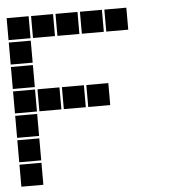

<svg xmlns="http://www.w3.org/2000/svg" viewBox="-51 -742 701 783"><g transform="rotate(-5 300.0 -350.0)"><path d="M6 -695Q5 -695 5 -695Q5 -695 5 -694V-606Q5 -605 5 -605Q5 -605 6 -605H94Q95 -605 95 -605Q95 -605 95 -606V-694Q95 -695 95 -695Q95 -695 94 -695ZM106 -695Q105 -695 105 -695Q105 -695 105 -694V-606Q105 -605 105 -605Q105 -605 106 -605H194Q195 -605 195 -605Q195 -605 195 -606V-694Q195 -695 195 -695Q195 -695 194 -695ZM206 -695Q205 -695 205 -695Q205 -695 205 -694V-606Q205 -605 205 -605Q205 -605 206 -605H294Q295 -605 295 -605Q295 -605 295 -606V-694Q295 -695 295 -695Q295 -695 294 -695ZM306 -695Q305 -695 305 -695Q305 -695 305 -694V-606Q305 -605 305 -605Q305 -605 306 -605H394Q395 -605 395 -605Q395 -605 395 -606V-694Q395 -695 395 -695Q395 -695 394 -695ZM406 -695Q405 -695 405 -695Q405 -695 405 -694V-606Q405 -605 405 -605Q405 -605 406 -605H494Q495 -605 495 -605Q495 -605 495 -606V-694Q495 -695 495 -695Q495 -695 494 -695ZM6 -595Q5 -595 5 -595Q5 -595 5 -594V-506Q5 -505 5 -505Q5 -505 6 -505H94Q95 -505 95 -505Q95 -505 95 -506V-594Q95 -595 95 -595Q95 -595 94 -595ZM6 -495Q5 -495 5 -495Q5 -495 5 -494V-406Q5 -405 5 -405Q5 -405 6 -405H94Q95 -405 95 -405Q95 -405 95 -406V-494Q95 -495 95 -495Q95 -495 94 -495ZM6 -395Q5 -395 5 -395Q5 -395 5 -394V-306Q5 -305 5 -305Q5 -305 6 -305H94Q95 -305 95 -305Q95 -305 95 -306V-394Q95 -395 95 -395Q95 -395 94 -395ZM106 -395Q105 -395 105 -395Q105 -395 105 -394V-306Q105 -305 105 -305Q105 -305 106 -305H194Q195 -305 195 -305Q195 -305 195 -306V-394Q195 -395 195 -395Q195 -395 194 -395ZM206 -395Q205 -395 205 -395Q205 -395 205 -394V-306Q205 -305 205 -305Q205 -305 206 -305H294Q295 -305 295 -305Q295 -305 295 -306V-394Q295 -395 295 -395Q295 -395 294 -395ZM306 -395Q305 -395 305 -395Q305 -395 305 -394V-306Q305 -305 305 -305Q305 -305 306 -305H394Q395 -305 395 -305Q395 -305 395 -306V-394Q395 -395 395 -395Q395 -395 394 -395ZM6 -295Q5 -295 5 -295Q5 -295 5 -294V-206Q5 -205 5 -205Q5 -205 6 -205H94Q95 -205 95 -205Q95 -205 95 -206V-294Q95 -295 95 -295Q95 -295 94 -295ZM6 -195Q5 -195 5 -195Q5 -195 5 -194V-106Q5 -105 5 -105Q5 -105 6 -105H94Q95 -105 95 -105Q95 -105 95 -106V-194Q95 -195 95 -195Q95 -195 94 -195ZM6 -95Q5 -95 5 -95Q5 -95 5 -94V-6Q5 -5 5 -5Q5 -5 6 -5H94Q95 -5 95 -5Q95 -5 95 -6V-94Q95 -95 95 -95Q95 -95 94 -95Z"/></g></svg>

Font: Doto Black
Style: Regular
Weight: 900
Monospace: yes
Version: Version 1.000